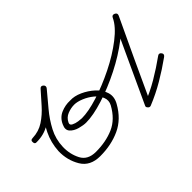

<svg xmlns="http://www.w3.org/2000/svg" viewBox="-67 -432 598 598"><g transform="rotate(-45 232.0 -133.0)"><path d="M-9 -171Q-10 -180 0 -180Q28 -181 50 -195.5Q72 -210 90.5 -231Q109 -252 126 -271Q132 -278 139 -272Q146 -266 140 -258Q120 -234 99 -209Q78 -184 63 -155.5Q48 -127 47 -94Q46 -63 59.5 -36.5Q73 -10 109 -10Q153 -10 187.5 -25Q222 -40 244 -80Q252 -95 246 -110Q240 -125 226 -136.5Q212 -148 195 -155Q178 -162 165 -162Q165 -162 165 -162Q165 -162 165 -162Q165 -162 165 -162Q165 -162 165 -162Q150 -162 135 -156Q120 -150 113 -135Q109 -127 117.5 -122.5Q126 -118 137 -116.5Q148 -115 152 -115Q181 -115 224 -128.5Q267 -142 312.5 -164.5Q358 -187 393.5 -214.5Q429 -242 441 -268Q445 -277 454 -273Q463 -269 459 -260Q428 -194 397 -128Q366 -62 336 4Q333 9 326 1Q318 -7 324 -9Q360 -23 393 -42.5Q426 -62 458 -85Q465 -90 471 -82Q476 -75 468 -69Q436 -46 402 -26Q368 -6 331 9Q325 11 321 6Q316 1 319 -4Q349 -70 380 -136Q411 -202 441 -268Q445 -277 454 -273Q463 -269 459 -260Q445 -231 407.5 -202Q370 -173 322.5 -149Q275 -125 229 -110.5Q183 -96 152 -96Q140 -96 123.5 -100.5Q107 -105 97.5 -115.5Q88 -126 96 -143Q105 -164 124.5 -172.5Q144 -181 165 -180Q165 -180 165 -180Q165 -180 165 -180Q165 -180 165 -180Q165 -180 165 -180Q184 -181 205 -171.5Q226 -162 243 -146.5Q260 -131 266 -111Q272 -91 260 -70Q236 -27 197 -9Q158 9 109 9Q65 9 46 -23Q27 -55 28 -94Q30 -130 45 -160.5Q60 -191 82 -218Q104 -245 126 -271Q132 -278 139 -272Q146 -265 140 -258Q121 -237 101 -214.5Q81 -192 56.5 -177Q32 -162 0 -162Q-9 -161 -9 -171Z"/></g></svg>

Font: FRB American Cursive Guidelines Extralight
Style: Italic
Weight: 200
Italic angle: -25°
Version: Version 2.0;Modular Font Editor K font №1